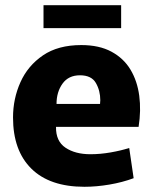

<svg xmlns="http://www.w3.org/2000/svg" viewBox="-20 -705 587 737"><path d="M304 12Q171 12 100.5 -57.5Q30 -127 30 -254Q30 -326 58.5 -389.5Q87 -453 145 -492.5Q203 -532 292 -532Q361 -532 408 -506.5Q455 -481 481 -437.5Q507 -394 514.5 -337.5Q522 -281 512 -218H195Q194 -163 231.5 -138Q269 -113 327 -113Q365 -113 405 -120Q445 -127 476 -137L493 -21Q450 -5 400 3.5Q350 12 304 12ZM287 -416Q243 -416 220 -384Q197 -352 197 -306H364Q364 -310 364.5 -313.5Q365 -317 365 -320Q365 -357 348 -386.5Q331 -416 287 -416ZM147 -597V-685H445V-597Z"/></svg>

Font: Murecho
Style: Bold
Weight: 700
Designer: Neil Summerour
Foundry: Positype
Version: Version 1.010; ttfautohint (v1.8.3)